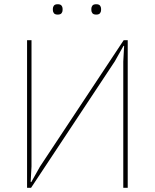

<svg xmlns="http://www.w3.org/2000/svg" viewBox="-20 -888 732 908"><path d="M108 0V-698H129V-101L125 -27H128L169 -100L565 -698H584V0H563V-597L567 -671H564L523 -598L127 0ZM253 -819Q240 -819 235 -825.5Q230 -832 230 -840V-847Q230 -855 235 -861.5Q240 -868 253 -868Q266 -868 271 -861.5Q276 -855 276 -847V-840Q276 -832 271 -825.5Q266 -819 253 -819ZM435 -819Q422 -819 417 -825.5Q412 -832 412 -840V-847Q412 -855 417 -861.5Q422 -868 435 -868Q448 -868 453 -861.5Q458 -855 458 -847V-840Q458 -832 453 -825.5Q448 -819 435 -819Z"/></svg>

Font: IBM Plex Sans Thin
Style: Regular
Weight: 250
Designer: Mike Abbink, Paul van der Laan, Pieter van Rosmalen
Foundry: Bold Monday
Version: Version 3.201